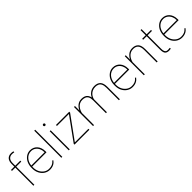

<svg xmlns="http://www.w3.org/2000/svg" viewBox="353 -2254 3758 3758"><g transform="rotate(-45 2232.5 -375.0)"><path d="M150.4 -501.5H290V-528.3H150.4V-603.5C150.4 -686 193.8 -733.9 262.7 -733.9C289.6 -733.9 302.7 -731.9 320.8 -726.6L324.7 -752C304.7 -758.3 282.2 -760.3 262.2 -760.3C176.3 -760.3 124 -704.6 124 -603.5V-528.3H32.2V-501.5H124V0H150.4Z M577.1 9.8C661.6 9.8 717.3 -25.4 752.4 -75.7L733.9 -88.9C690.4 -32.2 637.7 -16.1 577.1 -16.1C538.6 -16.1 503.4 -26.9 472.7 -47.9C410.6 -90.3 372.1 -165 372.1 -252.9V-274.4V-281.7H768.1V-312.5C768.1 -447.3 684.6 -538.1 567.4 -538.1C526.9 -538.1 489.7 -526.9 456.1 -504.4C389.2 -459.5 345.7 -377.4 345.7 -274.4V-252.9C345.7 -201.7 356 -156.7 377 -117.2C418 -38.1 491.7 9.8 577.1 9.8ZM567.4 -511.7C603 -511.7 633.8 -502.4 659.7 -484.4C711.9 -447.8 741.7 -385.3 741.7 -314.5V-308.1H374C385.7 -423.3 460.9 -511.7 567.4 -511.7Z M897.5 -750V0H923.8V-750Z M1089.8 -693.4C1089.8 -678.2 1101.6 -666.5 1116.7 -666.5C1131.8 -666.5 1144 -678.2 1144 -693.4C1144 -708.5 1131.8 -720.7 1116.7 -720.7C1101.6 -720.7 1089.8 -708.5 1089.8 -693.4ZM1103.5 -528.3V0H1129.9V-528.3Z M1297.4 -26.4 1644.5 -504.9V-528.3H1276.9V-501.5H1608.9L1261.7 -21.5V0H1673.3V-26.4Z M2158.7 -351.6C2164.1 -408.2 2221.2 -510.7 2346.2 -512.2C2374 -512.7 2398.9 -507.8 2420.9 -498C2464.4 -478.5 2490.7 -431.6 2490.7 -341.8V0H2517.1V-341.8C2517.1 -411.6 2502.4 -461.9 2472.7 -492.7C2442.9 -522.9 2400.9 -538.1 2347.7 -538.1C2300.3 -538.1 2259.8 -525.9 2226.1 -502C2192.4 -477.5 2168 -447.8 2153.3 -413.1C2135.7 -501.5 2077.6 -538.1 1989.3 -538.1C1944.3 -538.1 1905.8 -525.4 1874 -499.5C1841.8 -473.6 1817.9 -441.4 1802.2 -403.8V-528.3H1775.4V0H1802.2V-334C1816.4 -402.3 1870.1 -512.2 1987.8 -512.2C2015.6 -512.2 2040.5 -507.8 2062.5 -498.5C2106 -480 2132.3 -436 2132.3 -351.6V0H2158.7Z M2867.2 9.8C2951.7 9.8 3007.3 -25.4 3042.5 -75.7L3023.9 -88.9C2980.5 -32.2 2927.7 -16.1 2867.2 -16.1C2828.6 -16.1 2793.5 -26.9 2762.7 -47.9C2700.7 -90.3 2662.1 -165 2662.1 -252.9V-274.4V-281.7H3058.1V-312.5C3058.1 -447.3 2974.6 -538.1 2857.4 -538.1C2816.9 -538.1 2779.8 -526.9 2746.1 -504.4C2679.2 -459.5 2635.7 -377.4 2635.7 -274.4V-252.9C2635.7 -201.7 2646 -156.7 2667 -117.2C2708 -38.1 2781.7 9.8 2867.2 9.8ZM2857.4 -511.7C2893.1 -511.7 2923.8 -502.4 2949.7 -484.4C3002 -447.8 3031.7 -385.3 3031.7 -314.5V-308.1H2664.1C2675.8 -423.3 2751 -511.7 2857.4 -511.7Z M3393.6 -512.2C3477.1 -512.2 3536.6 -476.6 3536.6 -341.8V0H3563V-341.8C3563 -411.6 3548.3 -461.9 3519 -492.7C3489.7 -522.9 3448.2 -538.1 3395 -538.1C3350.6 -538.1 3312.5 -525.4 3280.3 -500C3247.6 -474.1 3223.6 -442.9 3207.5 -405.8V-528.3H3181.2V0H3207.5V-338.4C3223.1 -407.2 3278.3 -512.2 3393.6 -512.2Z M3787.6 -528.3V-670.9H3760.7V-528.3H3663.1V-501.5H3760.7V-126.5C3760.7 -73.2 3770.5 -37.6 3789.6 -18.6C3808.6 0.5 3835 9.8 3868.7 9.8C3882.3 9.8 3909.7 8.3 3923.8 3.9L3919.4 -21C3901.4 -18.6 3887.2 -16.6 3867.2 -16.6C3824.7 -16.6 3787.6 -33.2 3787.6 -126.5V-501.5H3907.7V-528.3Z M4234.9 9.8C4319.3 9.8 4375 -25.4 4410.2 -75.7L4391.6 -88.9C4348.1 -32.2 4295.4 -16.1 4234.9 -16.1C4196.3 -16.1 4161.1 -26.9 4130.4 -47.9C4068.4 -90.3 4029.8 -165 4029.8 -252.9V-274.4V-281.7H4425.8V-312.5C4425.8 -447.3 4342.3 -538.1 4225.1 -538.1C4184.6 -538.1 4147.5 -526.9 4113.8 -504.4C4046.9 -459.5 4003.4 -377.4 4003.4 -274.4V-252.9C4003.4 -201.7 4013.7 -156.7 4034.7 -117.2C4075.7 -38.1 4149.4 9.8 4234.9 9.8ZM4225.1 -511.7C4260.7 -511.7 4291.5 -502.4 4317.4 -484.4C4369.6 -447.8 4399.4 -385.3 4399.4 -314.5V-308.1H4031.7C4043.5 -423.3 4118.7 -511.7 4225.1 -511.7Z"/></g></svg>

Font: Vazirmatn Thin
Style: Regular
Weight: 100
Designer: Saber Rastikerdar
Foundry: Saber Rastikerdar
Version: Version 33.003